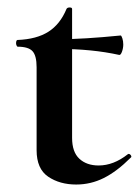

<svg xmlns="http://www.w3.org/2000/svg" viewBox="-20 -482 376 514"><path d="M78 -80V-302Q78 -333 67 -345Q56 -357 27 -357Q26 -357 24.5 -360Q23 -363 23 -366Q23 -370 24 -372.5Q25 -375 27 -375Q78 -377 109.5 -397Q141 -417 158 -458Q160 -462 166.5 -462Q173 -462 173 -458V-113Q173 -75 192.5 -57Q212 -39 244 -39Q284 -39 322 -69L324 -70Q328 -70 330.5 -66Q333 -62 330 -60Q293 -23 258 -5.5Q223 12 184 12Q140 12 109 -9Q78 -30 78 -80ZM138 -351V-377Q203 -377 303 -387Q305 -387 307.5 -379.5Q310 -372 310 -363Q310 -353 306.5 -343.5Q303 -334 299 -335Q226 -351 138 -351Z"/></svg>

Font: Cormorant Garamond
Style: Bold
Weight: 700
Designer: Christian Thalmann (Catharsis Fonts)
Foundry: Catharsis Fonts
Version: Version 4.000